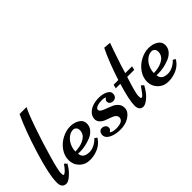

<svg xmlns="http://www.w3.org/2000/svg" viewBox="-51 -1086 1531 1531"><g transform="rotate(-45 714.0 -320.5)"><path d="M181.6 -649.4H260.7Q239.7 -613.3 196.3 -489Q152.8 -364.7 116.9 -239Q81.1 -113.3 81.1 -85.2Q81.1 -57.1 87.9 -57.1Q108.4 -57.1 151.9 -119.1L172.4 -99.6Q150.9 -62.5 126 -37.1Q82 7.8 54.7 7.8Q4.9 7.8 4.9 -52.2Q4.9 -141.6 64.2 -334Q123.5 -526.4 181.6 -649.4Z M288.1 -96.2Q291 -40 363.8 -40Q390.6 -40 419.7 -55.4Q448.7 -70.8 466.8 -91.8L487.8 -78.1Q447.3 -10.3 358.4 4.9Q338.9 7.8 320.8 7.8Q268.1 7.8 232.9 -27.1Q197.8 -62 197.8 -112.3Q197.8 -162.6 228.5 -205.3Q259.3 -248 305.4 -271.5Q351.6 -294.9 396.5 -294.9Q441.4 -294.9 474.4 -274.4Q507.3 -253.9 508.1 -219.2Q508.8 -184.6 487.8 -159.4Q466.8 -134.3 434.6 -121.1Q370.6 -95.2 309.1 -95.2ZM285.2 -123Q339.4 -125 372.3 -140.4Q405.3 -155.8 418.2 -175.5Q431.2 -195.3 431.2 -217Q431.2 -238.8 419.9 -249.3Q408.7 -259.8 396 -259.8Q364.7 -259.8 338.6 -238Q312.5 -216.3 298.8 -185.3Q285.2 -154.3 285.2 -123Z M586.9 -38.1Q605.5 -22 643.6 -22Q726.1 -22 726.1 -68.8Q726.1 -98.1 673.8 -115.7Q652.3 -123 630.6 -131.3Q608.9 -139.6 592.8 -155.8Q576.7 -171.9 575.2 -194.8Q575.2 -228 597.2 -251Q638.7 -294.9 721.2 -294.9Q761.7 -294.9 793 -279.5Q824.2 -264.2 824.2 -239.7Q824.2 -215.3 811.8 -204.6Q799.3 -193.8 782.7 -193.8Q766.1 -193.8 754.6 -202.9Q743.2 -211.9 743.2 -228Q743.2 -244.1 762.2 -255.9Q750.5 -264.2 721.7 -264.2Q692.9 -264.2 669.9 -255.6Q647 -247.1 647 -232.4Q647 -217.8 663.8 -208Q680.7 -198.2 704.6 -189.9Q728.5 -181.6 752.4 -170.9Q776.4 -160.2 793.2 -140.1Q810.1 -120.1 810.1 -90.8Q810.1 -61.5 786.1 -37.6Q740.7 7.8 662.1 7.8Q620.6 7.8 588.6 -3.4Q556.6 -14.6 543 -30Q529.3 -45.4 529.3 -64Q529.3 -82.5 539.6 -94.7Q549.8 -106.9 566.7 -106.9Q583.5 -106.9 596.4 -96.9Q609.4 -86.9 609.4 -68.6Q609.4 -50.3 586.9 -38.1Z M930.2 -284.2Q980.5 -440.4 1032.7 -545.9L1093.3 -541Q1087.9 -525.4 1066.9 -465.8Q1021.5 -334.5 1008.3 -284.2H1085L1077.1 -252H998Q953.1 -113.3 953.1 -83.3Q953.1 -53.2 959.2 -53.2Q965.3 -53.2 970.2 -55.7Q983.4 -63 1026.9 -127L1046.9 -108.9Q1014.2 -49.3 979.5 -20.8Q944.8 7.8 922.4 7.8Q899.9 7.8 888.4 -7.8Q877 -23.4 877 -47.9Q877 -109.9 920.4 -252H869.1L877 -284.2Z M1172.9 -96.2Q1175.8 -40 1248.5 -40Q1275.4 -40 1304.4 -55.4Q1333.5 -70.8 1351.6 -91.8L1372.6 -78.1Q1332 -10.3 1243.2 4.9Q1223.6 7.8 1205.6 7.8Q1152.8 7.8 1117.7 -27.1Q1082.5 -62 1082.5 -112.3Q1082.5 -162.6 1113.3 -205.3Q1144 -248 1190.2 -271.5Q1236.3 -294.9 1281.2 -294.9Q1326.2 -294.9 1359.1 -274.4Q1392.1 -253.9 1392.8 -219.2Q1393.6 -184.6 1372.6 -159.4Q1351.6 -134.3 1319.3 -121.1Q1255.4 -95.2 1193.8 -95.2ZM1169.9 -123Q1224.1 -125 1257.1 -140.4Q1290 -155.8 1303 -175.5Q1315.9 -195.3 1315.9 -217Q1315.9 -238.8 1304.7 -249.3Q1293.5 -259.8 1280.8 -259.8Q1249.5 -259.8 1223.4 -238Q1197.3 -216.3 1183.6 -185.3Q1169.9 -154.3 1169.9 -123Z"/></g></svg>

Font: Niconne
Style: Regular
Weight: 400
Designer: Vernon Adams
Foundry: Vernon Adams
Version: Version 1.002